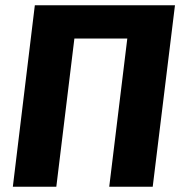

<svg xmlns="http://www.w3.org/2000/svg" viewBox="-20 -713 701 733"><path d="M397 0 466 -566H264L195 0H29L113 -693H648L563 0Z"/></svg>

Font: Qjlgwqiwhsfqbnnlvksmvfsycuq
Style: Regular
Weight: 700
Italic angle: -8°
Designer: Carrois Corporate & Edenspiekermann
Foundry: Carrois Corporate GbR & Edenspiekermann AG
Version: Version 2.001